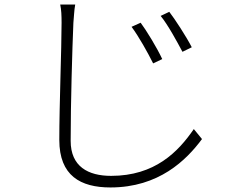

<svg xmlns="http://www.w3.org/2000/svg" viewBox="-20 -781 1040 845"><path d="M245 -761C250 -738 251 -712 251 -681C251 -567 241 -320 241 -165C241 -8 334 44 466 44C679 44 800 -76 869 -169L833 -213C764 -112 661 -7 469 -7C368 -7 291 -48 291 -161C291 -325 298 -565 303 -681C306 -710 306 -734 311 -761ZM687 -711C719 -672 759 -598 783 -553L824 -573C800 -620 749 -698 725 -729ZM559 -663C591 -620 630 -550 654 -502L694 -521C671 -571 623 -649 599 -681Z"/></svg>

Font: Spoqa Han Sans Neo Light
Style: Regular
Weight: 300
Designer: [Spoqa Han Sans Neo] Dong-huui Kim  Younghwa Kang  Yujin Lee  [Noto Sans] Ryoko NISHIZUKA  (kana & ideographs); Paul D. 
Foundry: Spoqa (http://www.spoqa-han-sans.com)
Version: Version 1.000